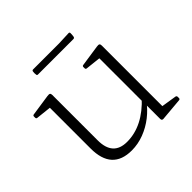

<svg xmlns="http://www.w3.org/2000/svg" viewBox="-163 -809 980 980"><g transform="rotate(-45 327.0 -319.0)"><path d="M530 -162V-19L511 -46L612 -30Q619 -28 619 -21V-12Q619 -5 612 -4L487 7Q482 7 479 4.5Q476 2 476 -5V-117L475 -126V-162ZM260 7Q189 7 153.5 -32Q118 -71 118 -149V-323H173V-153Q173 -41 274 -41Q388 -41 487 -149L493 -122Q466 -84 429 -55Q392 -26 348.5 -9.5Q305 7 260 7ZM475 -162V-323H530V-162ZM118 -323V-468L137 -441L36 -452Q29 -453 29 -460V-469Q29 -476 36 -477L151 -494Q164 -496 168.5 -493Q173 -490 173 -480V-323ZM475 -323V-468L493 -441L393 -452Q386 -453 386 -460V-469Q386 -476 393 -477L508 -494Q521 -496 525.5 -493Q530 -490 530 -480V-323ZM188 -635Q189 -642 196 -642H383L455 -645Q462 -645 462 -638Q462 -631 461.5 -625Q461 -619 460 -613Q458 -606 451 -606H195Q188 -606 188 -613Q187 -618 187 -624Q187 -630 188 -635Z"/></g></svg>

Font: Hahmlet ExtraLight
Style: Regular
Weight: 250
Designer: Minjoo Ham & Mark Frömberg
Foundry: hypertype
Version: Version 1.002